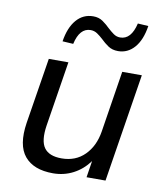

<svg xmlns="http://www.w3.org/2000/svg" viewBox="-83 -801 748 878"><g transform="rotate(10 291.0 -362.0)"><path d="M222 9Q132 9 90 -41.5Q48 -92 64 -197L113 -503H204L156 -201Q145 -129 168 -97Q191 -65 249 -65Q314 -65 356 -107Q398 -149 409 -218L454 -503H545L465 0H377L389 -77Q359 -36 316 -13.5Q273 9 222 9ZM211 -590 161 -593Q171 -658 202 -694Q233 -730 280 -730Q306 -730 324.5 -717Q343 -704 358 -689Q372 -676 386 -666Q400 -656 417 -656Q468 -656 486 -733L535 -730Q525 -664 494 -628.5Q463 -593 418 -593Q391 -593 372 -606Q353 -619 338 -634Q324 -647 310 -656.5Q296 -666 279 -666Q228 -666 211 -590Z"/></g></svg>

Font: Mulish Medium
Style: Italic
Weight: 500
Italic angle: -9°
Designer: Vernon Adams
Foundry: Vernon Adams
Version: Version 3.603; ttfautohint (v1.8.3)